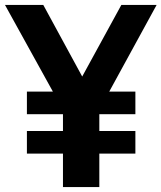

<svg xmlns="http://www.w3.org/2000/svg" viewBox="-44 -760 656 780"><path d="M211.8 0V-377.9L242.3 -258.6L-23.8 -740H131.8L309.5 -413.2H270.3L449 -740H592.3L329.1 -258.6L359.5 -375.8V0ZM65.3 -136.1V-227.8H506V-136.1ZM65.3 -296.2V-387.9H506V-296.2Z"/></svg>

Font: Encode Sans Condensed Thin
Style: Regular
Weight: 100
Width: 3
Designer: Multiple Designers
Foundry: Impallari Type
Version: Version 3.002